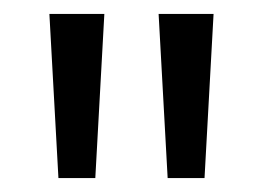

<svg xmlns="http://www.w3.org/2000/svg" viewBox="-20 -850 376 276"><path d="M117 -594H64L51 -830H130ZM274 -594H221L208 -830H287Z"/></svg>

Font: Yaldevi
Style: Regular
Weight: 400
Designer: Sol Matas, Rajitha Manaperi, Kosala Senevirathne
Foundry: Mooniak
Version: Version 1.100